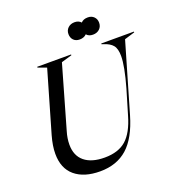

<svg xmlns="http://www.w3.org/2000/svg" viewBox="-156 -1018 1083 1160"><g transform="rotate(-20 385.0 -438.0)"><path d="M148 -712H366V-707L298 -687L183 -286Q170 -243 170 -203Q170 -132 215.5 -94.5Q261 -57 345 -57Q433 -57 483.5 -101.5Q534 -146 563 -247L610 -405Q647 -535 647 -600Q647 -647 629 -669Q611 -691 572 -703L560 -707V-712H770V-707L704 -687L575 -245Q536 -111 467 -49.5Q398 12 291 12Q188 12 129.5 -37Q71 -86 71 -180Q71 -231 89 -294L203 -687L148 -707ZM491 -796Q474 -779 447 -779Q422 -779 407.5 -794Q393 -809 393 -833Q393 -857 409.5 -872.5Q426 -888 452 -888Q478 -888 493 -871Q508 -888 537 -888Q561 -888 576 -873Q591 -858 591 -835Q591 -810 574.5 -794.5Q558 -779 532 -779Q505 -779 491 -796Z"/></g></svg>

Font: Nyght Serif Italic
Style: Regular
Weight: 400
Italic angle: -16°
Designer: Maksym Kobuzan
Version: Version 0.410